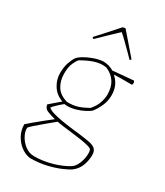

<svg xmlns="http://www.w3.org/2000/svg" viewBox="-217 -766 918 1067"><g transform="rotate(30 241.5 -233.0)"><path d="M161 212Q130 208 102.5 187.5Q75 167 57.5 135Q40 103 40 65Q50 56 73 36.5Q96 17 123.5 -5Q151 -27 173 -44Q144 -52 121.5 -60.5Q99 -69 95 -94L160 -150Q116 -166 93 -202.5Q70 -239 70 -280Q70 -321 80 -349Q90 -377 101 -393Q110 -405 132.5 -418.5Q155 -432 185 -443Q215 -454 244 -457Q263 -457 283 -452Q303 -446 313 -438L447 -450L452 -440Q452 -439 451.5 -434Q451 -429 449 -424Q439 -424 415 -424Q391 -424 367.5 -424Q344 -424 333 -423L343 -413Q360 -396 370 -372Q380 -348 380 -316Q380 -279 365 -246Q350 -213 332 -191Q321 -181 298.5 -169.5Q276 -158 249 -150Q222 -142 195 -142Q188 -142 184 -142.5Q180 -143 178 -144Q165 -134 146 -116.5Q127 -99 119 -88Q129 -77 154 -69.5Q179 -62 211 -56.5Q243 -51 276.5 -47Q310 -43 336 -40Q375 -35 401 -30Q427 -25 440 -12.5Q453 0 453 26Q453 57 441.5 90Q430 123 401 146Q385 158 349.5 173.5Q314 189 266 200.5Q218 212 161 212ZM184 -161Q222 -160 250.5 -169Q279 -178 313 -197Q338 -225 348 -254.5Q358 -284 358 -309Q358 -402 277 -436Q240 -442 203 -430Q166 -418 123 -393Q116 -386 103.5 -360Q91 -334 91 -290Q91 -243 113 -208.5Q135 -174 184 -161ZM176 192Q233 192 290 175.5Q347 159 386 134Q404 122 415 97Q426 72 429 45.5Q432 19 426 4Q422 -3 401 -8.5Q380 -14 350.5 -18.5Q321 -23 290 -26.5Q259 -30 233 -33.5Q207 -37 194 -40Q166 -17 136.5 7.5Q107 32 87 50Q67 68 64 73Q61 94 75.5 122.5Q90 151 116.5 171.5Q143 192 176 192ZM158 -558 136 -537Q129 -539 127 -545Q159 -580 186.5 -610.5Q214 -641 243 -674Q247 -676 251.5 -677Q256 -678 261 -678L356 -568L376 -545Q375 -544 373 -541Q371 -538 368 -537Q358 -548 336.5 -569Q315 -590 292.5 -612.5Q270 -635 253 -649L239 -636Q218 -617 199.5 -598.5Q181 -580 158 -558Z"/></g></svg>

Font: Labrada Thin
Style: Regular
Weight: 100
Designer: Mercedes Jáuregui
Foundry: Omnibus-Type Team
Version: Version 1.000; ttfautohint (v1.8.4.7-5d5b)